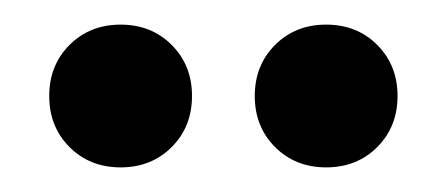

<svg xmlns="http://www.w3.org/2000/svg" viewBox="-20 -787 363 156"><path d="M20 -709Q20 -734 36.5 -750.5Q53 -767 78 -767Q103 -767 119.5 -750.5Q136 -734 136 -709Q136 -684 119.5 -667.5Q103 -651 78 -651Q53 -651 36.5 -667.5Q20 -684 20 -709ZM187 -709Q187 -734 203.5 -750.5Q220 -767 245 -767Q270 -767 286.5 -750.5Q303 -734 303 -709Q303 -684 286.5 -667.5Q270 -651 245 -651Q220 -651 203.5 -667.5Q187 -684 187 -709Z"/></svg>

Font: Libre Baskerville
Style: Regular
Weight: 400
Designer: Pablo Impallari, Rodrigo Fuenzalida
Foundry: Pablo Impallari, Rodrigo Fuenzalida
Version: Version 1.000; ttfautohint (v0.93) -l 8 -r 50 -G 200 -x 14 -